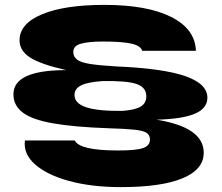

<svg xmlns="http://www.w3.org/2000/svg" viewBox="-20 -730 909 786"><path d="M814 -105Q814 -36 727 0Q640 36 475 36Q355 36 263.5 11Q172 -14 123.5 -57Q75 -100 82 -155H286Q306 -114 463 -114Q538 -114 566 -124Q594 -134 594 -159Q594 -176 581 -185.5Q568 -195 531 -199Q494 -203 423 -205Q283 -210 197.5 -225Q112 -240 73.5 -269Q35 -298 35 -344Q35 -443 251 -443Q145 -467 102.5 -495Q60 -523 60 -565Q60 -633 152 -671.5Q244 -710 407 -710Q583 -710 681 -660.5Q779 -611 782 -522H562Q557 -542 519.5 -551Q482 -560 401 -560Q345 -560 312.5 -551.5Q280 -543 280 -517Q280 -498 295.5 -486Q311 -474 350 -468Q389 -462 457 -458Q647 -450 738 -418.5Q829 -387 829 -330Q829 -287 779 -265Q729 -243 621 -240Q814 -209 814 -105ZM285 -341Q285 -307 332.5 -291Q380 -275 481 -276Q534 -280 556.5 -294Q579 -308 579 -336Q579 -372 539.5 -386Q500 -400 399 -398Q339 -394 312 -380.5Q285 -367 285 -341Z"/></svg>

Font: Syne ExtraBold
Style: Regular
Weight: 800
Designer: Lucas Descroix
Foundry: Bonjour Monde
Version: Version 2.200; ttfautohint (v1.8.4)